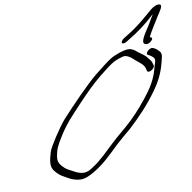

<svg xmlns="http://www.w3.org/2000/svg" viewBox="-97 -986 1132 1130"><g transform="rotate(-10 469.0 -420.5)"><path d="M261 -317C226 -276 157 -172 149 -144C133 -92 126 -54 152 -27C165 -10 182 4 204 15L231 30C247 38 270 47 296 47C309 47 323 44 338 38C391 16 450 -30 497 -76L543 -120C572 -146 599 -170 629 -194C695 -255 753 -315 808 -392C856 -459 872 -508 884 -555C891 -587 898 -600 879 -619C870 -628 863 -634 856 -637L846 -642C824 -647 797 -615 809 -608L818 -603C824 -600 831 -595 839 -588C852 -574 849 -566 840 -540C829 -498 816 -453 772 -392C732 -337 689 -288 645 -245C602 -203 559 -172 516 -131C472 -90 426 -42 378 -12C359 1 342 11 322 11C287 11 262 -8 240 -19C218 -28 207 -42 193 -57C181 -73 176 -88 181 -114C188 -151 194 -169 233 -230C255 -265 277 -292 293 -311C311 -331 338 -361 375 -400C435 -463 463 -490 512 -531C539 -552 577 -584 605 -600C618 -608 666 -626 678 -623C704 -617 719 -601 734 -587C757 -568 783 -552 787 -523L790 -513C791 -510 794 -508 799 -508C809 -508 823 -516 830 -526C833 -531 835 -536 834 -539L831 -549C827 -565 823 -572 811 -584C799 -606 772 -619 752 -636C741 -646 727 -657 706 -659C680 -662 618 -639 594 -624C565 -606 524 -572 493 -548C432 -499 322 -384 261 -317ZM677 -716C669 -705 671 -698 682 -698C687 -698 695 -701 700 -704L719 -716C774 -748 831 -791 881 -838L869 -818C861 -805 853 -791 843 -774C816 -733 781 -683 805 -673C815 -668 828 -669 842 -682C861 -699 850 -704 841 -707L840 -708C855 -738 886 -787 908 -822C925 -848 946 -877 934 -885C919 -894 893 -881 876 -867C859 -853 836 -833 816 -816C782 -788 747 -762 711 -741L692 -729C686 -725 680 -721 677 -716Z"/></g></svg>

Font: Stray Cat
Style: UltObl
Weight: 400
Version: Version 1.0